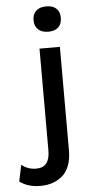

<svg xmlns="http://www.w3.org/2000/svg" viewBox="-145 -752 480 1003"><g transform="rotate(-5 95.5 -251.0)"><path d="M64.9 -650.9Q64.9 -682.1 83.7 -699.5Q102.5 -716.8 137.2 -716.8Q171.4 -716.8 189.7 -699.7Q208 -682.6 208 -650.9Q208 -619.1 189.7 -601.6Q171.4 -584 137.2 -584Q103 -584 84 -601.6Q64.9 -619.1 64.9 -650.9ZM189.9 -500V43.9Q189.9 90.3 176.3 124.5Q162.6 158.7 138.9 177.7Q115.2 196.8 87.2 205.8Q59.1 214.8 25.9 214.8Q-40.5 214.8 -83 182.1L-64.9 96.2Q-32.7 123 12.2 123Q83 123 83 34.2V-500Z"/></g></svg>

Font: Work Sans Medium
Style: Regular
Weight: 500
Designer: Wei Huang
Foundry: Wei Huang
Version: Version 2.012